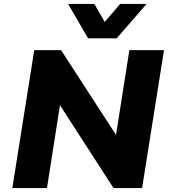

<svg xmlns="http://www.w3.org/2000/svg" viewBox="-20 -961 870 981"><path d="M43 0 155 -705H292L572 -273H573L641 -705H818L706 0H560L288 -421H286L220 0ZM430 -765 328 -941H462L515 -849L594 -941H729L576 -765Z"/></svg>

Font: Nunito Sans 7pt Black
Style: Italic
Weight: 900
Italic angle: -9°
Version: Version 3.101;gftools[0.9.27]